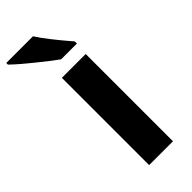

<svg xmlns="http://www.w3.org/2000/svg" viewBox="-296 -807 849 849"><g transform="rotate(-45 128.0 -383.0)"><path d="M232.4 -606V-619.1C176.3 -684.1 138.2 -733.4 117.7 -766.1H-49.3V-755.9C-27.3 -734.4 3.9 -707.5 43.5 -675.8C83 -643.6 113.3 -620.1 133.8 -606ZM227.1 -545.9H78.1V0H227.1Z"/></g></svg>

Font: Noto Reveo Sans
Style: Bold
Weight: 700
Designer: Monotype Design team
Foundry: Monotype Imaging Inc.
Version: Version 1.04